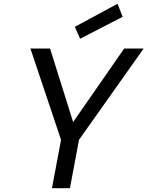

<svg xmlns="http://www.w3.org/2000/svg" viewBox="-20 -996 780 1016"><path d="M303 -256 141 -739H245L367 -350L637 -739H740L398 -256L350 0H255ZM376 -854 602 -976 629 -907 404 -791Z"/></svg>

Font: Involve Medium Oblique
Style: Italic
Weight: 500
Italic angle: -10.5°
Designer: Stefan Peev
Foundry: Context Ltd.
Version: Version 1.001